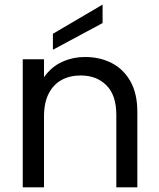

<svg xmlns="http://www.w3.org/2000/svg" viewBox="-20 -802 680 822"><path d="M77.4 0V-548.3H168.4V0ZM478 0V-310.2Q478 -394 436 -436.4Q393.9 -478.9 325.3 -478.9Q278.7 -478.9 243.5 -459.5Q208.3 -440.2 188.4 -401.2Q168.4 -362.2 168.4 -302.9L143.8 -409.5Q153.6 -456.6 182.9 -490Q212.1 -523.4 253.9 -540.7Q295.8 -558 344.2 -558Q407.7 -558 458.4 -532Q509 -506 538.5 -453.6Q568 -401.3 568 -322.6V0ZM206.5 -657.4 419.2 -782.3V-703.2L206.5 -589Z"/></svg>

Font: Poppins Variable
Style: Regular
Weight: 100
Designer: Jonny Pinhorn
Foundry: Indian Type Foundry
Version: Version 6.000